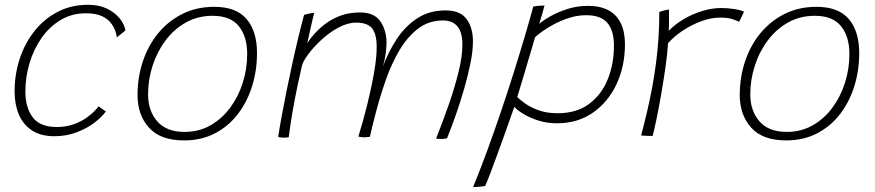

<svg xmlns="http://www.w3.org/2000/svg" viewBox="-20 -567 3654 802"><path d="M422 -101.5Q406.5 -79 375 -55Q343.5 -31 300.8 -14.5Q258 2 207.5 2Q150.5 2 113.5 -22.2Q76.5 -46.5 58.8 -88.8Q41 -131 41 -185Q41 -257.5 62.8 -322.8Q84.5 -388 125 -438.5Q165.5 -489 221.8 -518Q278 -547 347.5 -547Q393.5 -547 427 -530.8Q460.5 -514.5 480.2 -489.8Q500 -465 504 -440L468 -410.5Q467.5 -418 462.8 -434.2Q458 -450.5 445.2 -468.5Q432.5 -486.5 407 -499Q381.5 -511.5 338.5 -511.5Q280.5 -511.5 233.8 -483.8Q187 -456 154 -409Q121 -362 103.5 -303.8Q86 -245.5 86 -184Q86 -119 116 -77.8Q146 -36.5 217 -36.5Q255.5 -36.5 286.5 -47.5Q317.5 -58.5 339.8 -74Q362 -89.5 375.2 -103.5Q388.5 -117.5 391.5 -123Z M748.5 19.5Q650 19.5 602.2 -33.8Q554.5 -87 554.5 -170Q554.5 -243.5 576.5 -310Q598.5 -376.5 640.5 -427.8Q682.5 -479 741.8 -508.8Q801 -538.5 875.5 -538.5Q966.5 -538.5 1010 -487.5Q1053.5 -436.5 1053.5 -345.5Q1053.5 -273 1033.2 -207.5Q1013 -142 973.8 -90.8Q934.5 -39.5 877.8 -10Q821 19.5 748.5 19.5ZM751 -16Q811 -16 859.2 -43.5Q907.5 -71 941.8 -117.5Q976 -164 994.2 -222Q1012.5 -280 1012.5 -341Q1012.5 -414.5 977.5 -457.8Q942.5 -501 868 -501Q806 -501 756.2 -473Q706.5 -445 671.2 -397.8Q636 -350.5 617.2 -292Q598.5 -233.5 598.5 -173Q598.5 -104.5 636.8 -60.2Q675 -16 751 -16Z M1142 5Q1148 -35 1157 -84Q1166 -133 1177 -187Q1188 -241 1200 -296.5Q1212 -352 1224.8 -405Q1237.5 -458 1250 -504.5Q1253.5 -506 1259.2 -507.5Q1265 -509 1271.2 -510.2Q1277.5 -511.5 1283.2 -512.5Q1289 -513.5 1292.5 -513.5Q1290.5 -506 1286.2 -488Q1282 -470 1277.2 -449Q1272.5 -428 1268.8 -410.5Q1265 -393 1263.5 -387Q1271 -399 1288.5 -420Q1306 -441 1333.2 -463Q1360.5 -485 1398 -500Q1435.5 -515 1483.5 -515Q1544 -515 1569.2 -477.2Q1594.5 -439.5 1594.5 -389Q1594.5 -364.5 1590.5 -339.2Q1586.5 -314 1580 -290.5Q1602 -350 1636.8 -403.2Q1671.5 -456.5 1722 -490Q1772.5 -523.5 1841 -523.5Q1902 -523.5 1928.8 -487.5Q1955.5 -451.5 1955.5 -394Q1955.5 -354.5 1945.2 -303.2Q1935 -252 1918.8 -196Q1902.5 -140 1883.8 -86.5Q1865 -33 1847.5 10.5Q1842 12 1836.2 12.8Q1830.5 13.5 1824.5 13.5Q1820 13.5 1813.8 13Q1807.5 12.5 1801.5 12Q1828.5 -56 1853.8 -128Q1879 -200 1895.2 -265.8Q1911.5 -331.5 1911.5 -380.5Q1911.5 -481.5 1830 -481.5Q1771.5 -481.5 1727 -447.8Q1682.5 -414 1649.2 -358.2Q1616 -302.5 1592 -234.2Q1568 -166 1550 -97Q1543.5 -72.5 1537 -46.2Q1530.5 -20 1525 4.5Q1519.5 5 1513.2 5.8Q1507 6.5 1502 6.5Q1496.5 6.5 1489.2 5.8Q1482 5 1477 3.5Q1497 -61.5 1514.2 -131Q1531.5 -200.5 1542.5 -263.5Q1553.5 -326.5 1553.5 -371Q1553.5 -424 1534.5 -448.2Q1515.5 -472.5 1468 -472.5Q1431.5 -472.5 1393 -451.5Q1354.5 -430.5 1321.2 -399.5Q1288 -368.5 1266 -338.2Q1244 -308 1240.5 -289Q1222 -209 1210.5 -147.2Q1199 -85.5 1193.2 -46.2Q1187.5 -7 1186 6.5Q1182.5 7 1176.2 7.5Q1170 8 1165.5 8Q1159 8 1153.2 7.2Q1147.5 6.5 1142 5Z M1956 214.5Q1984.5 145.5 2013.8 66Q2043 -13.5 2071.2 -96.8Q2099.5 -180 2124.8 -260.2Q2150 -340.5 2171.2 -412Q2192.5 -483.5 2207.5 -539.5Q2216.5 -541.5 2230.2 -542.8Q2244 -544 2254.5 -544Q2252.5 -535 2245.2 -510.2Q2238 -485.5 2232.5 -467.5Q2249 -482 2280 -499.5Q2311 -517 2351.2 -529.8Q2391.5 -542.5 2435.5 -542.5Q2488 -542.5 2522.2 -523.8Q2556.5 -505 2573.5 -469.2Q2590.5 -433.5 2590.5 -382Q2590.5 -291.5 2555.8 -216.5Q2521 -141.5 2457.2 -96.8Q2393.5 -52 2306 -52Q2263.5 -52 2226.5 -64.2Q2189.5 -76.5 2163.5 -92.8Q2137.5 -109 2128.5 -121Q2125 -111 2114.2 -80.5Q2103.5 -50 2088.8 -8.8Q2074 32.5 2058.2 75.8Q2042.5 119 2028.8 155Q2015 191 2006.5 210Q1998.5 211.5 1988.2 212.5Q1978 213.5 1969.2 214Q1960.5 214.5 1956 214.5ZM2309 -94Q2388.5 -94 2440.8 -133Q2493 -172 2518.8 -236.2Q2544.5 -300.5 2544.5 -376Q2544.5 -439.5 2517 -471.5Q2489.5 -503.5 2428.5 -503.5Q2392.5 -503.5 2358 -492.5Q2323.5 -481.5 2294.2 -465.8Q2265 -450 2244.2 -435Q2223.5 -420 2215 -411.5Q2213 -403.5 2205.5 -378.5Q2198 -353.5 2188.2 -320.5Q2178.5 -287.5 2168.5 -254Q2158.5 -220.5 2150.8 -195.2Q2143 -170 2140.5 -161.5Q2149.5 -152.5 2171.5 -136.2Q2193.5 -120 2228 -107Q2262.5 -94 2309 -94Z M2773.5 -438.5Q2800 -466 2836.8 -487.5Q2873.5 -509 2914.2 -521.2Q2955 -533.5 2991.5 -533.5Q3019.5 -533.5 3047 -529.2Q3074.5 -525 3088 -518L3067.5 -476Q3056.5 -481.5 3038 -487.5Q3019.5 -493.5 2987 -493.5Q2951 -493.5 2910.5 -478.8Q2870 -464 2833 -439.8Q2796 -415.5 2770.5 -386.5Q2768 -345.5 2760.2 -290Q2752.5 -234.5 2742.5 -177.2Q2732.5 -120 2722.8 -72.2Q2713 -24.5 2706 1Q2698.5 1 2682.8 0.5Q2667 0 2658 -1Q2671.5 -52 2683.2 -102Q2695 -152 2704.2 -202Q2713.5 -252 2720.2 -303.2Q2727 -354.5 2730.5 -407.5Q2734 -460.5 2734 -517Q2737.5 -518.5 2745.2 -520.8Q2753 -523 2761.5 -525Q2770 -527 2774.5 -527Q2774.5 -508 2774.5 -481Q2774.5 -454 2773.5 -438.5Z M3264 19.5Q3165.5 19.5 3117.8 -33.8Q3070 -87 3070 -170Q3070 -243.5 3092 -310Q3114 -376.5 3156 -427.8Q3198 -479 3257.2 -508.8Q3316.5 -538.5 3391 -538.5Q3482 -538.5 3525.5 -487.5Q3569 -436.5 3569 -345.5Q3569 -273 3548.8 -207.5Q3528.5 -142 3489.2 -90.8Q3450 -39.5 3393.2 -10Q3336.5 19.5 3264 19.5ZM3266.5 -16Q3326.5 -16 3374.8 -43.5Q3423 -71 3457.2 -117.5Q3491.5 -164 3509.8 -222Q3528 -280 3528 -341Q3528 -414.5 3493 -457.8Q3458 -501 3383.5 -501Q3321.5 -501 3271.8 -473Q3222 -445 3186.8 -397.8Q3151.5 -350.5 3132.8 -292Q3114 -233.5 3114 -173Q3114 -104.5 3152.2 -60.2Q3190.5 -16 3266.5 -16Z"/></svg>

Font: Grandstander Thin Thin
Style: Italic
Weight: 250
Italic angle: -15°
Version: Version 1.200